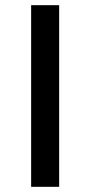

<svg xmlns="http://www.w3.org/2000/svg" viewBox="-20 -720 348 740"><path d="M100 -700H154H208V0H100Z"/></svg>

Font: Easer Grotesk Variable
Style: Regular
Weight: 400
Designer: Boardeaser, Bonnie Shaver-Troup, Thomas Jockin
Foundry: Lexend
Version: Version 1.001;Glyphs 3.1.2 (3151)